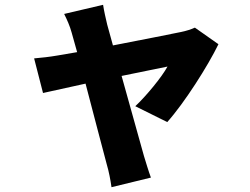

<svg xmlns="http://www.w3.org/2000/svg" viewBox="-20 -668 1040 799"><path d="M889 -484 791 -553C776 -546 754 -539 734 -535C692 -526 568 -502 450 -479L426 -566C420 -592 413 -621 409 -648L247 -610C259 -586 271 -559 278 -533L301 -451L219 -437C184 -431 155 -428 122 -425L159 -281L336 -320C371 -188 408 -43 424 15C433 45 440 82 444 111L608 71C600 50 584 -2 579 -19L486 -352L677 -391C654 -348 588 -268 543 -226L676 -160C747 -239 846 -395 889 -484Z"/></svg>

Font: Noto Sans KR Black
Style: Regular
Weight: 900
Designer: Ryoko NISHIZUKA 西塚涼子 (kana, bopomofo & ideographs); Paul D. Hunt (Latin, Greek & Cyrillic); Sandoll Communications 산돌커뮤니
Foundry: Adobe
Version: Version 2.004;hotconv 1.0.118;makeotfexe 2.5.65603